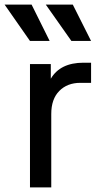

<svg xmlns="http://www.w3.org/2000/svg" viewBox="-59 -819 429 839"><path d="M72 0V-539H163V-475Q204 -545 306 -545H339V-457H292Q235 -457 200 -421.5Q165 -386 165 -321V0ZM72 -640 -39 -799H79L158 -640ZM253 -640 141 -799H259L339 -640Z"/></svg>

Font: Pitagon Sans Text Medium
Style: Regular
Weight: 500
Designer: Travis Tran
Foundry: Pitagon
Version: Version 1.000; ttfautohint (v1.8.4.7-5d5b);gftools[0.9.26]